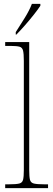

<svg xmlns="http://www.w3.org/2000/svg" viewBox="-20 -979 277 999"><path d="M7 0V-20H27Q64 -20 80 -24Q96 -28 100 -43.5Q104 -59 104 -94V-662Q104 -699 100 -715.5Q96 -732 81.5 -736Q67 -740 37 -740H7V-760H132V-94Q132 -59 136 -43.5Q140 -28 156.5 -24Q173 -20 209 -20H230V0ZM62 -812Q84 -846 108.5 -885.5Q133 -925 146 -959H190V-949Q179 -932 157 -904Q135 -876 110 -847.5Q85 -819 65 -799H62Z"/></svg>

Font: Noto Serif Hebrew SemiCondensed Thin
Style: Regular
Weight: 100
Width: 4
Designer: Monotype Design Team
Foundry: Monotype Imaging Inc.
Version: Version 2.004; ttfautohint (v1.8.4.7-5d5b)